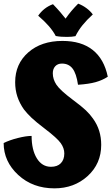

<svg xmlns="http://www.w3.org/2000/svg" viewBox="-25 -991 610 1051"><path d="M484 -342Q507 -310 518 -274.5Q529 -239 529 -198Q529 -95 455 -27.5Q381 40 273 40Q154 40 74.5 -33.5Q-5 -107 -5 -208Q27 -224 72.5 -235.5Q118 -247 148 -247Q148 -171 176.5 -124.5Q205 -78 254 -78Q289 -78 308 -97.5Q327 -117 327 -151Q327 -180 307.5 -207.5Q288 -235 221 -286Q171 -324 147 -347Q123 -370 106 -392Q82 -426 70 -462.5Q58 -499 58 -541Q58 -641 129.5 -704Q201 -767 317 -767Q420 -767 482.5 -717.5Q545 -668 565 -571Q536 -552 499 -541.5Q462 -531 402 -527Q393 -589 372 -616Q351 -643 314 -643Q291 -643 277.5 -628.5Q264 -614 264 -590Q264 -557 284 -527Q304 -497 372 -446Q422 -409 445 -387Q468 -365 484 -342ZM184 -905Q199 -927 219.5 -943Q240 -959 265 -968Q290 -942 304.5 -925Q319 -908 334 -889Q350 -912 366.5 -931.5Q383 -951 403 -971Q427 -962 448 -946.5Q469 -931 483 -912Q450 -882 427 -853.5Q404 -825 388 -793Q378 -791 366.5 -790Q355 -789 342 -789Q324 -789 310 -790Q296 -791 280 -794Q266 -821 242 -848.5Q218 -876 184 -905Z"/></svg>

Font: Atma
Style: Bold
Weight: 700
Designer: Gregori Vincens, Jeremie Hornus, Riccardo Olocco, Yoann Minet.
Foundry: black foundry
Version: Version 1.102;PS 1.100;hotconv 1.0.86;makeotf.lib2.5.63406